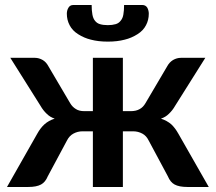

<svg xmlns="http://www.w3.org/2000/svg" viewBox="-20 -743 857 763"><path d="M689 -211.4 809.6 0H724.1Q691.9 0 673.8 -9.8Q656.7 -19 647 -42.5L570.8 -184.6Q561.5 -203.6 545.9 -211.9Q528.8 -221.2 508.8 -221.2H468.3V0H349.1V-221.2H308.1Q288.6 -221.2 271.5 -211.9Q255.4 -203.1 246.1 -184.6L169.9 -42.5Q160.2 -19 143.1 -9.8Q125 0 92.8 0H7.8L127.9 -211.4Q140.6 -234.4 156.7 -249Q173.8 -264.2 197.3 -271.5Q178.7 -277.8 166 -290.5Q151.4 -304.2 141.1 -322.3L21 -513.2H118.7Q134.8 -513.2 149.9 -504.4Q163.6 -496.1 171.9 -480.5L258.8 -333Q267.6 -317.9 281.7 -309.6Q294.4 -301.3 314.9 -301.3H349.1V-513.2H468.3V-301.3H500Q521 -301.3 535.2 -309.6Q548.8 -316.9 558.1 -333L645 -480.5Q653.3 -495.6 667.5 -504.4Q682.6 -513.2 699.2 -513.2H795.9L675.8 -322.3Q665.5 -304.2 650.9 -290.5Q638.2 -277.8 619.6 -271.5Q643.6 -263.7 660.6 -249Q675.8 -234.9 689 -211.4ZM408.7 -643.1Q426.3 -643.1 439.5 -647Q451.7 -650.4 459.5 -660.6Q467.8 -670.4 470.2 -685.1Q473.1 -701.2 473.1 -723.1H545.9Q558.6 -723.1 565.4 -712.4Q571.3 -701.2 571.3 -688.5Q571.3 -663.6 560.1 -642.6Q549.3 -621.6 526.9 -607.4Q502.4 -591.8 475.6 -585.4Q446.3 -577.6 408.7 -577.6Q370.6 -577.6 341.3 -585.4Q314.5 -591.8 290 -607.4Q267.6 -621.6 256.8 -642.6Q245.6 -663.6 245.6 -688.5Q245.6 -701.7 252 -712.4Q258.3 -723.1 271 -723.1H344.2Q344.2 -701.2 347.2 -685.1Q350.1 -669.4 357.4 -660.6Q365.2 -650.4 377.4 -647Q390.1 -643.1 408.7 -643.1Z"/></svg>

Font: Lato-SemiBold
Style: Bold
Weight: 500
Designer: Lukasz Dziedzic with Adam Twardoch and Botio Nikoltchev
Foundry: tyPoland Lukasz Dziedzic
Version: ""